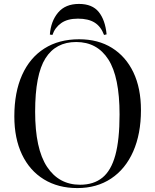

<svg xmlns="http://www.w3.org/2000/svg" viewBox="-20 -944 791 978"><path d="M374 14Q276 14 203.5 -30.5Q131 -75 92 -157Q53 -239 53 -351Q53 -474 92.5 -562Q132 -650 206 -697Q280 -744 383 -744Q480 -744 550.5 -700Q621 -656 659.5 -575.5Q698 -495 698 -383Q698 -262 658.5 -172.5Q619 -83 546 -34.5Q473 14 374 14ZM388 -3Q457 -3 501.5 -39Q546 -75 567.5 -153.5Q589 -232 589 -361Q589 -552 532 -641Q475 -730 368 -730Q264 -730 211.5 -647Q159 -564 159 -375Q159 -186 219.5 -94.5Q280 -3 388 -3ZM382 -924Q450 -924 483 -883Q516 -842 523 -769L510 -766Q494 -809 462 -829Q430 -849 377 -849Q324 -849 292 -826.5Q260 -804 247 -766L234 -768Q239 -836 276 -880Q313 -924 382 -924Z"/></svg>

Font: Display Regular
Style: Regular
Weight: 400
Designer: Latin by Veronika Burian and Jose Scaglione. Greek by Irene Vlachou. Cyrillic by Vera Evstafieva.
Foundry: TypeTogether
Version: Version 3.002